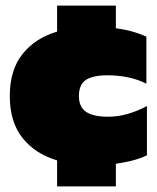

<svg xmlns="http://www.w3.org/2000/svg" viewBox="-20 -580 560 686"><path d="M184 86V-7Q106 -30 60.5 -87Q15 -144 15 -237Q15 -330 60.5 -387Q106 -444 184 -467V-560H394V-479Q452 -472 503 -449V-281Q471 -297 436 -304Q401 -311 364 -311Q312 -311 287 -294.5Q262 -278 262 -237Q262 -197 288 -180Q314 -163 366 -163Q403 -163 438 -173.5Q473 -184 505 -201V-25Q479 -13 451.5 -6Q424 1 394 5V86Z"/></svg>

Font: Boz Display
Style: Regular
Weight: 900
Version: Version 2.000; ttfautohint (v1.8.3)